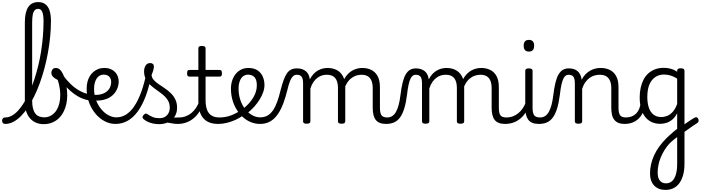

<svg xmlns="http://www.w3.org/2000/svg" viewBox="-107 -1170 6712 1839"><path d="M-57 17Q-73 17 -80 7.5Q-87 -2 -87 -14Q-87 -26 -80 -35.5Q-73 -45 -57 -45Q-25 -45 6 -62Q37 -79 66.5 -111Q96 -143 123.5 -188Q151 -233 175.5 -287.5Q200 -342 220.5 -405Q241 -468 258 -536Q275 -604 286.5 -677Q298 -750 304 -823Q310 -896 310 -969Q310 -982 321 -989.5Q332 -997 346 -997Q360 -997 370.5 -989.5Q381 -982 381 -969Q381 -895 373.5 -818Q366 -741 352 -664.5Q338 -588 318.5 -515Q299 -442 274.5 -374.5Q250 -307 220.5 -247Q191 -187 159 -139Q127 -91 91.5 -56Q56 -21 19 -2Q-18 17 -57 17ZM310 19Q272 19 239.5 5.5Q207 -8 182.5 -34.5Q158 -61 144.5 -101Q131 -141 131 -193V-954Q131 -1053 163 -1101.5Q195 -1150 259 -1150Q300 -1150 327 -1130Q354 -1110 367.5 -1069.5Q381 -1029 381 -969Q381 -953 370.5 -945.5Q360 -938 346 -938Q332 -938 321 -945.5Q310 -953 310 -969Q310 -1009 304.5 -1034.5Q299 -1060 287.5 -1072.5Q276 -1085 257 -1085Q239 -1085 226 -1072Q213 -1059 207 -1030.5Q201 -1002 201 -954V-207Q201 -164 208.5 -133.5Q216 -103 230.5 -83.5Q245 -64 267.5 -55Q290 -46 319 -46Q343 -46 365 -55Q387 -64 406.5 -81Q426 -98 440 -124Q454 -150 462 -183.5Q470 -217 470 -259Q470 -287 467 -312Q464 -337 458.5 -360.5Q453 -384 446 -404Q417 -418 401 -434.5Q385 -451 385 -474Q385 -489 395 -504Q405 -519 429 -519Q456 -519 476 -493.5Q496 -468 509.5 -427.5Q523 -387 530 -341.5Q537 -296 537 -255Q537 -213 528 -172.5Q519 -132 501 -97.5Q483 -63 456 -37Q429 -11 392.5 4Q356 19 310 19Z M739 -210Q685 -220 635.5 -249.5Q586 -279 541 -324Q496 -369 455 -425Q445 -439 452 -451Q459 -463 472 -465Q485 -467 495 -452Q528 -405 569 -365.5Q610 -326 656 -300.5Q702 -275 752 -266Q763 -264 767 -254.5Q771 -245 769 -234Q767 -223 759.5 -215.5Q752 -208 739 -210Z M758 -266Q811 -257 849 -264.5Q887 -272 911.5 -290.5Q936 -309 947 -333.5Q958 -358 958 -384Q958 -417 939 -436Q920 -455 888 -455Q875 -455 869 -464.5Q863 -474 864 -487Q865 -500 872 -509.5Q879 -519 893 -519Q928 -519 953.5 -508Q979 -497 996 -479Q1013 -461 1021.5 -437.5Q1030 -414 1030 -388Q1030 -354 1015 -318.5Q1000 -283 968.5 -255Q937 -227 886 -214Q835 -201 763 -211Z M999 17Q956 17 915 0Q874 -17 839.5 -48Q805 -79 778.5 -121.5Q752 -164 737.5 -214.5Q723 -265 723 -321Q723 -355 730.5 -385.5Q738 -416 753 -440.5Q768 -465 789 -482.5Q810 -500 835 -509.5Q860 -519 889 -519Q898 -519 902.5 -509.5Q907 -500 906 -487Q905 -474 899.5 -464.5Q894 -455 885 -455Q864 -455 847.5 -445.5Q831 -436 819 -418Q807 -400 800.5 -375.5Q794 -351 794 -320Q794 -259 813.5 -209Q833 -159 864.5 -122Q896 -85 933.5 -65.5Q971 -46 1008 -46Q1057 -46 1100 -72.5Q1143 -99 1179.5 -153Q1216 -207 1245.5 -288Q1275 -369 1297 -476Q1299 -485 1311.5 -486Q1324 -487 1335.5 -480.5Q1347 -474 1344 -459Q1323 -341 1289.5 -251.5Q1256 -162 1212.5 -102.5Q1169 -43 1115.5 -13Q1062 17 999 17Z M1594 17Q1566 17 1540.5 11.5Q1515 6 1491 3.5Q1467 1 1440 12L1461 -14Q1497 -30 1521.5 -36.5Q1546 -43 1566 -44Q1586 -45 1607 -45Q1616 -45 1619 -35.5Q1622 -26 1619.5 -14Q1617 -2 1610 7.5Q1603 17 1594 17ZM1416 19Q1372 19 1332.5 6Q1293 -7 1265 -32Q1258 -39 1258 -49Q1258 -59 1270 -70Q1279 -80 1287 -82Q1295 -84 1305 -77Q1332 -58 1358 -48Q1384 -38 1421 -38Q1466 -38 1492.5 -66Q1519 -94 1519 -139Q1519 -179 1501.5 -208Q1484 -237 1456 -260.5Q1428 -284 1396 -306Q1364 -328 1336 -353Q1308 -378 1290.5 -410.5Q1273 -443 1273 -487Q1273 -519 1288 -542.5Q1303 -566 1331 -566Q1348 -566 1357.5 -557.5Q1367 -549 1367 -533Q1367 -519 1361.5 -498.5Q1356 -478 1345 -453Q1346 -427 1363.5 -406.5Q1381 -386 1409 -366.5Q1437 -347 1468 -326.5Q1499 -306 1526.5 -280Q1554 -254 1571.5 -219.5Q1589 -185 1589 -138Q1589 -68 1541.5 -24.5Q1494 19 1416 19Z M1594 17Q1582 17 1576 7.5Q1570 -2 1571 -14Q1572 -26 1581 -35.5Q1590 -45 1607 -45Q1642 -45 1672.5 -56.5Q1703 -68 1727.5 -88.5Q1752 -109 1771 -137.5Q1790 -166 1801 -199Q1806 -212 1816.5 -211Q1827 -210 1835 -202Q1843 -194 1839 -183Q1826 -137 1802.5 -100Q1779 -63 1747.5 -37Q1716 -11 1677.5 3Q1639 17 1594 17Z M1983 17Q1933 17 1897.5 2.5Q1862 -12 1838.5 -40Q1815 -68 1804 -109Q1793 -150 1793 -202V-436H1708Q1695 -436 1690 -443.5Q1685 -451 1685 -468Q1685 -486 1690 -493Q1695 -500 1708 -500H1793V-708Q1793 -719 1801 -724.5Q1809 -730 1826 -730Q1844 -730 1853 -724.5Q1862 -719 1862 -708V-500H1996Q2008 -500 2013.5 -493Q2019 -486 2019 -468Q2019 -451 2013.5 -443.5Q2008 -436 1996 -436H1862V-208Q1862 -171 1869 -141Q1876 -111 1891.5 -89.5Q1907 -68 1932.5 -56.5Q1958 -45 1995 -45Q2007 -45 2013 -35.5Q2019 -26 2018 -14Q2017 -2 2008.5 7.5Q2000 17 1983 17Z M1983 17Q1968 17 1962 7.5Q1956 -2 1958.5 -14Q1961 -26 1970.5 -35.5Q1980 -45 1996 -45Q2052 -45 2105 -64.5Q2158 -84 2198 -114Q2209 -121 2217.5 -117Q2226 -113 2230.5 -103Q2235 -93 2234.5 -82Q2234 -71 2225 -66Q2192 -42 2151 -23Q2110 -4 2067 6.5Q2024 17 1983 17Z M2202 -113Q2224 -129 2244 -147Q2264 -165 2281 -184Q2304 -211 2320 -238Q2336 -265 2344.5 -294Q2353 -323 2353 -352Q2353 -407 2330.5 -431Q2308 -455 2268 -455Q2255 -455 2249.5 -464.5Q2244 -474 2244.5 -487Q2245 -500 2252 -509.5Q2259 -519 2271 -519Q2326 -519 2360 -496Q2394 -473 2410 -436Q2426 -399 2426 -356Q2426 -322 2413.5 -286.5Q2401 -251 2379.5 -216.5Q2358 -182 2330 -150Q2309 -127 2285.5 -106Q2262 -85 2236 -66Z M2383 17Q2338 17 2296 0Q2254 -17 2219.5 -48Q2185 -79 2159 -121.5Q2133 -164 2119 -214.5Q2105 -265 2105 -321Q2105 -364 2117.5 -400.5Q2130 -437 2152 -463.5Q2174 -490 2204.5 -504.5Q2235 -519 2271 -519Q2283 -519 2289 -509.5Q2295 -500 2294.5 -487Q2294 -474 2286.5 -464.5Q2279 -455 2267 -455Q2252 -455 2238 -449Q2224 -443 2213 -432Q2202 -421 2194.5 -405Q2187 -389 2182.5 -368.5Q2178 -348 2178 -323Q2178 -262 2195.5 -211Q2213 -160 2243 -123Q2273 -86 2310 -66Q2347 -46 2385 -46Q2426 -46 2456 -63.5Q2486 -81 2508.5 -114.5Q2531 -148 2548.5 -196.5Q2566 -245 2581 -308Q2595 -362 2609 -401.5Q2623 -441 2640 -466Q2657 -491 2680.5 -503Q2704 -515 2737 -515Q2749 -515 2755 -505.5Q2761 -496 2760.5 -484Q2760 -472 2753 -463Q2746 -454 2734 -454Q2720 -454 2708 -446.5Q2696 -439 2685.5 -422.5Q2675 -406 2665.5 -379Q2656 -352 2647 -314Q2630 -244 2608 -184Q2586 -124 2555.5 -78.5Q2525 -33 2483 -8Q2441 17 2383 17Z M2830 15Q2813 15 2804.5 9.5Q2796 4 2796 -7V-371Q2796 -418 2781.5 -436Q2767 -454 2735 -454Q2721 -454 2714 -463Q2707 -472 2707 -484Q2707 -496 2714.5 -505.5Q2722 -515 2737 -515Q2766 -515 2787 -507.5Q2808 -500 2823.5 -487Q2839 -474 2848 -455Q2857 -436 2860 -414L2861 -410Q2877 -442 2897.5 -463Q2918 -484 2941 -496.5Q2964 -509 2987 -514Q3010 -519 3030 -519Q3079 -519 3117 -500Q3155 -481 3177.5 -440.5Q3200 -400 3200 -334V-7Q3200 4 3191 9.5Q3182 15 3165 15Q3147 15 3138.5 9.5Q3130 4 3130 -7V-326Q3130 -367 3119 -395.5Q3108 -424 3084.5 -439Q3061 -454 3021 -454Q2999 -454 2977.5 -447.5Q2956 -441 2934.5 -425.5Q2913 -410 2895.5 -385Q2878 -360 2866 -322V-7Q2866 4 2857 9.5Q2848 15 2830 15ZM3591 17Q3556 17 3531 7Q3506 -3 3491 -23Q3476 -43 3469.5 -72Q3463 -101 3463 -139V-326Q3463 -366 3452 -394.5Q3441 -423 3417.5 -438.5Q3394 -454 3355 -454Q3328 -454 3301.5 -445Q3275 -436 3251 -415.5Q3227 -395 3208.5 -360.5Q3190 -326 3179 -276H3153Q3157 -335 3175 -380.5Q3193 -426 3221.5 -457Q3250 -488 3286.5 -503.5Q3323 -519 3364 -519Q3412 -519 3450 -500Q3488 -481 3510 -440.5Q3532 -400 3532 -334V-139Q3532 -88 3546.5 -66.5Q3561 -45 3604 -45Q3615 -45 3620.5 -35.5Q3626 -26 3625 -14Q3624 -2 3616 7.5Q3608 17 3591 17Z M3590 17Q3581 17 3576.5 7.5Q3572 -2 3573.5 -14Q3575 -26 3582 -35.5Q3589 -45 3602 -45Q3629 -45 3650 -58.5Q3671 -72 3686 -99Q3701 -126 3711.5 -165Q3722 -204 3728 -255Q3737 -328 3749 -377.5Q3761 -427 3779 -457.5Q3797 -488 3821 -501.5Q3845 -515 3876 -515Q3885 -515 3889.5 -505.5Q3894 -496 3893.5 -484Q3893 -472 3888 -463Q3883 -454 3874 -454Q3859 -454 3846.5 -445Q3834 -436 3824 -414.5Q3814 -393 3806 -356.5Q3798 -320 3792 -266Q3782 -186 3765 -131Q3748 -76 3723.5 -43.5Q3699 -11 3666 3Q3633 17 3590 17Z M3969 15Q3952 15 3943.5 9.5Q3935 4 3935 -7V-371Q3935 -418 3920.5 -436Q3906 -454 3874 -454Q3860 -454 3853 -463Q3846 -472 3846 -484Q3846 -496 3853.5 -505.5Q3861 -515 3876 -515Q3905 -515 3926 -507.5Q3947 -500 3962.5 -487Q3978 -474 3987 -455Q3996 -436 3999 -414L4000 -410Q4016 -442 4036.5 -463Q4057 -484 4080 -496.5Q4103 -509 4126 -514Q4149 -519 4169 -519Q4218 -519 4256 -500Q4294 -481 4316.5 -440.5Q4339 -400 4339 -334V-7Q4339 4 4330 9.5Q4321 15 4304 15Q4286 15 4277.5 9.5Q4269 4 4269 -7V-326Q4269 -367 4258 -395.5Q4247 -424 4223.5 -439Q4200 -454 4160 -454Q4138 -454 4116.5 -447.5Q4095 -441 4073.5 -425.5Q4052 -410 4034.5 -385Q4017 -360 4005 -322V-7Q4005 4 3996 9.5Q3987 15 3969 15ZM4730 17Q4695 17 4670 7Q4645 -3 4630 -23Q4615 -43 4608.5 -72Q4602 -101 4602 -139V-326Q4602 -366 4591 -394.5Q4580 -423 4556.5 -438.5Q4533 -454 4494 -454Q4467 -454 4440.5 -445Q4414 -436 4390 -415.5Q4366 -395 4347.5 -360.5Q4329 -326 4318 -276H4292Q4296 -335 4314 -380.5Q4332 -426 4360.5 -457Q4389 -488 4425.5 -503.5Q4462 -519 4503 -519Q4551 -519 4589 -500Q4627 -481 4649 -440.5Q4671 -400 4671 -334V-139Q4671 -88 4685.5 -66.5Q4700 -45 4743 -45Q4754 -45 4759.5 -35.5Q4765 -26 4764 -14Q4763 -2 4755 7.5Q4747 17 4730 17Z M4729 17Q4717 17 4711 7.5Q4705 -2 4706 -14Q4707 -26 4716 -35.5Q4725 -45 4742 -45Q4777 -45 4806 -56Q4835 -67 4859 -87Q4883 -107 4900.5 -133.5Q4918 -160 4929 -189Q4934 -202 4944 -201Q4954 -200 4961.5 -191Q4969 -182 4966 -172Q4953 -131 4931 -96.5Q4909 -62 4879.5 -36.5Q4850 -11 4812.5 3Q4775 17 4729 17Z M5055 17Q5019 17 4993.5 7Q4968 -3 4953 -23Q4938 -43 4931 -72Q4924 -101 4924 -139V-493Q4924 -504 4932.5 -509.5Q4941 -515 4958 -515Q4976 -515 4985 -509.5Q4994 -504 4994 -493V-139Q4994 -88 5009 -66.5Q5024 -45 5068 -45Q5079 -45 5085 -35.5Q5091 -26 5090 -14Q5089 -2 5080.5 7.5Q5072 17 5055 17ZM4959 -676Q4934 -676 4921.5 -690Q4909 -704 4909 -732Q4909 -760 4921.5 -774Q4934 -788 4959 -788Q4984 -788 4996.5 -774Q5009 -760 5009 -732Q5009 -704 4996.5 -690Q4984 -676 4959 -676Z M5054 17Q5045 17 5040.5 7.5Q5036 -2 5037.5 -14Q5039 -26 5046 -35.5Q5053 -45 5066 -45Q5093 -45 5114 -58.5Q5135 -72 5150 -99Q5165 -126 5175.5 -165Q5186 -204 5192 -255Q5201 -328 5213 -377.5Q5225 -427 5243 -457.5Q5261 -488 5285 -501.5Q5309 -515 5340 -515Q5349 -515 5353.5 -505.5Q5358 -496 5357.5 -484Q5357 -472 5352 -463Q5347 -454 5338 -454Q5323 -454 5310.5 -445Q5298 -436 5288 -414.5Q5278 -393 5270 -356.5Q5262 -320 5256 -266Q5246 -186 5229 -131Q5212 -76 5187.5 -43.5Q5163 -11 5130 3Q5097 17 5054 17Z M5876 17Q5841 17 5816.5 7Q5792 -3 5776.5 -23Q5761 -43 5754.5 -72Q5748 -101 5748 -139V-326Q5748 -366 5736.5 -394.5Q5725 -423 5701 -438.5Q5677 -454 5636 -454Q5612 -454 5587.5 -447Q5563 -440 5541 -424.5Q5519 -409 5500 -383Q5481 -357 5469 -319V-7Q5469 4 5460 9.5Q5451 15 5433 15Q5416 15 5407.5 9.5Q5399 4 5399 -7V-371Q5399 -418 5384.5 -436Q5370 -454 5338 -454Q5325 -454 5319 -463Q5313 -472 5313 -484Q5313 -496 5320 -505.5Q5327 -515 5340 -515Q5367 -515 5388 -508.5Q5409 -502 5424.5 -489Q5440 -476 5449.5 -457Q5459 -438 5463 -414L5465 -407Q5479 -436 5499.5 -457Q5520 -478 5543.5 -492Q5567 -506 5593 -512.5Q5619 -519 5646 -519Q5696 -519 5734.5 -500Q5773 -481 5795 -440.5Q5817 -400 5817 -334V-139Q5817 -88 5832 -66.5Q5847 -45 5889 -45Q5901 -45 5906.5 -35.5Q5912 -26 5911 -14Q5910 -2 5901.5 7.5Q5893 17 5876 17Z M5875 17Q5863 17 5857 7.5Q5851 -2 5852 -14Q5853 -26 5862 -35.5Q5871 -45 5888 -45Q5919 -45 5944 -55Q5969 -65 5987 -83.5Q6005 -102 6015.5 -128Q6026 -154 6029 -186Q6030 -199 6041 -203.5Q6052 -208 6062.5 -203.5Q6073 -199 6072 -186Q6069 -137 6053.5 -99.5Q6038 -62 6012 -36Q5986 -10 5951.5 3.5Q5917 17 5875 17Z M6424 40Q6439 28 6455 16.5Q6471 5 6487.5 -6Q6504 -17 6518.5 -26.5Q6533 -36 6546 -43Q6559 -50 6568 -45.5Q6577 -41 6581.5 -30.5Q6586 -20 6584 -8.5Q6582 3 6569 10Q6556 18 6539 29.5Q6522 41 6504.5 53.5Q6487 66 6468.5 79Q6450 92 6433 104ZM6266 649Q6199 649 6159 607.5Q6119 566 6119 490Q6119 446 6129 403Q6139 360 6158 318Q6177 276 6206.5 235Q6236 194 6275 155Q6291 139 6308.5 123Q6326 107 6344 92Q6362 77 6379 64V-85Q6356 -42 6327.5 -20.5Q6299 1 6270.5 8.5Q6242 16 6215 16Q6158 16 6114 -12Q6070 -40 6045 -96.5Q6020 -153 6020 -237Q6020 -288 6030 -331.5Q6040 -375 6058.5 -410Q6077 -445 6105 -469Q6133 -493 6168.5 -506.5Q6204 -520 6247 -520Q6274 -520 6294.5 -516.5Q6315 -513 6335.5 -505.5Q6356 -498 6379 -483V-493Q6379 -505 6387.5 -510.5Q6396 -516 6414 -516Q6431 -516 6440 -510.5Q6449 -505 6449 -493V399Q6449 460 6436 506.5Q6423 553 6399.5 585Q6376 617 6342.5 633Q6309 649 6266 649ZM6273 586Q6306 586 6329.5 565.5Q6353 545 6366 503Q6379 461 6379 401V143Q6366 152 6354 162Q6342 172 6330 182Q6318 192 6307 203Q6279 233 6258 267Q6237 301 6222 337Q6207 373 6199.5 410.5Q6192 448 6192 486Q6192 517 6201.5 539.5Q6211 562 6229 574Q6247 586 6273 586ZM6226 -49Q6256 -49 6284.5 -60.5Q6313 -72 6337.5 -100Q6362 -128 6379 -174V-417Q6346 -438 6315 -447Q6284 -456 6252 -456Q6223 -456 6198.5 -447Q6174 -438 6154.5 -420.5Q6135 -403 6121 -377.5Q6107 -352 6100 -318Q6093 -284 6093 -241Q6093 -183 6107.5 -139.5Q6122 -96 6152 -72.5Q6182 -49 6226 -49Z"/></svg>

Font: Playwrite BR Light
Style: Regular
Weight: 300
Version: Version 1.003